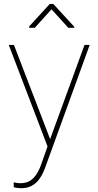

<svg xmlns="http://www.w3.org/2000/svg" viewBox="-20 -761 507 994"><path d="M246.6 -712.9 160.2 -617.2H130.9V-624L237.8 -740.7H255.9L364.7 -622.1V-617.2H333.5ZM417.5 -528.3H444.3L220.7 87.9Q219.7 90.8 218.3 94.2Q212.4 111.8 203.4 132.1Q194.3 152.3 179.9 170.9Q165.5 189.5 143.3 201.4Q121.1 213.4 88.4 213.4Q80.6 213.4 69.1 211.9Q57.6 210.4 51.3 208L50.8 183.1Q58.6 185.1 69.3 186.3Q80.1 187.5 85 187.5Q116.2 187.5 136.7 174.1Q157.2 160.6 171.4 137.2Q185.5 113.8 195.8 83L226.1 -2.9L25.4 -528.3H52.2L239.7 -40.5L243.2 -50.8Z"/></svg>

Font: Robert Sans Thin
Style: Regular
Weight: 100
Designer: Christian Robertson (extended by Adam Twardoch)
Foundry: Google
Version: Version 12.135;April 2, 2019;FontCreator 11.5.0.2425 64-bit;